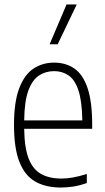

<svg xmlns="http://www.w3.org/2000/svg" viewBox="-20 -828 468 857"><path d="M251.5 9Q183.5 9 137 -17.8Q90.5 -44.5 66.5 -105.8Q42.5 -167 42.5 -270.5Q42.5 -373 65.8 -434Q89 -495 129.5 -521.8Q170 -548.5 221.5 -548.5Q273.5 -548.5 311.8 -522.2Q350 -496 370.8 -435Q391.5 -374 391.5 -270V-253H88Q89 -168.5 108 -120Q127 -71.5 163.8 -51.2Q200.5 -31 254.5 -31Q278.5 -31 305.5 -35.8Q332.5 -40.5 367.5 -51.5V-11Q334.5 0.5 306.5 4.8Q278.5 9 251.5 9ZM221.5 -510.5Q184.5 -510.5 154.8 -491.5Q125 -472.5 107 -424.8Q89 -377 88 -290.5H347.5Q346 -377 330 -424.8Q314 -472.5 286 -491.5Q258 -510.5 221.5 -510.5ZM201.5 -630.5 277 -808H322.5L237.5 -630.5Z"/></svg>

Font: Encode Sans Condensed ExtraLight
Style: Regular
Weight: 200
Width: 3
Designer: Multiple Designers
Foundry: Impallari Type
Version: Version 3.000; ttfautohint (v1.8.3) -l 8 -r 50 -G 200 -x 14 